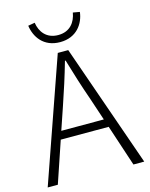

<svg xmlns="http://www.w3.org/2000/svg" viewBox="-135 -1015 857 1099"><g transform="rotate(-15 293.5 -465.0)"><path d="M406 -930C397 -875 363 -827 293 -827C223 -827 188 -875 180 -930L140 -923C149 -856 194 -785 293 -785C392 -785 438 -856 446 -923ZM167 -293 212 -425C241 -510 266 -587 291 -675H295C321 -587 345 -510 375 -425L419 -293ZM516 0H580L325 -729H263L8 0H68L151 -245H435Z"/></g></svg>

Font: Noto Sans CJK KR Light
Style: Regular
Weight: 300
Designer: Ryoko NISHIZUKA (kana & ideographs); Paul D. Hunt (Latin, Greek & Cyrillic); Wenlong ZHANG (bopomofo); Sandoll Communica
Foundry: Adobe Systems Incorporated
Version: Version 1.004;PS 1.004;hotconv 1.0.82;makeotf.lib2.5.63406